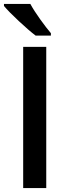

<svg xmlns="http://www.w3.org/2000/svg" viewBox="-23 -951 348 971"><path d="M94.2 0V-713.9H210.9V0ZM157.2 -771Q123.5 -796.4 72 -844.5Q20.5 -892.6 -2.9 -920.9V-931.2H130.4Q148.9 -897 180.9 -852.5Q212.9 -808.1 234.4 -783.2V-771Z"/></svg>

Font: JBL Sans
Style: Semibold
Weight: 600
Version: Version 1.10